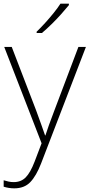

<svg xmlns="http://www.w3.org/2000/svg" viewBox="-23 -879 489 1048"><path d="M0 -623H41L174 -277Q191 -231 203 -197Q215 -163 223 -140H225Q232 -162 244 -196Q256 -230 273 -274L405 -623H446L201 14Q175 81 142.5 115Q110 149 55 149Q25 149 -3 140V105Q11 109 23.5 112Q36 115 52 115Q92 115 117.5 89Q143 63 166 3L204 -97ZM353 -851Q336 -830 311.5 -802.5Q287 -775 259 -747.5Q231 -720 206 -699H177V-706Q198 -726 223 -753.5Q248 -781 270.5 -809Q293 -837 307 -859H353Z"/></svg>

Font: Noto Sans Telugu UI ExtraLight
Style: Regular
Weight: 200
Designer: Jelle Bosma - Monotype Design Team
Foundry: Monotype Imaging Inc.
Version: Version 2.005; ttfautohint (v1.8.4.7-5d5b)